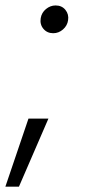

<svg xmlns="http://www.w3.org/2000/svg" viewBox="-26 -537 329 719"><path d="M-5.9 162.1 80.6 -92.8H155.3L44.9 162.1ZM173.3 -412.6Q150.4 -412.6 136.5 -429.2Q122.6 -445.8 126.5 -469.2Q129.9 -489.7 146.2 -503.2Q162.6 -516.6 182.1 -516.6Q205.6 -516.6 219 -500Q232.4 -483.4 229 -461.4Q226.1 -440.9 210 -426.8Q193.8 -412.6 173.3 -412.6Z"/></svg>

Font: Inter 16pt Light
Style: Italic
Weight: 300
Italic angle: -9.3988°
Version: Version 4.001;git-66647c0bb